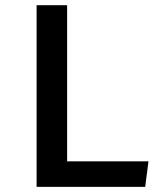

<svg xmlns="http://www.w3.org/2000/svg" viewBox="-20 -728 655 748"><path d="M122.6 0V-707.7H241.5V-99.5H558.5L545.6 0Z"/></svg>

Font: Fira Code Medium
Style: Regular
Weight: 500
Designer: Carrois Corporate, Edenspiekermann AG, Nikita Prokopov
Foundry: Carrois Corporate, Edenspiekermann AG, Nikita Prokopov
Version: Version 6.002